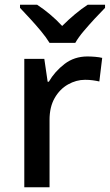

<svg xmlns="http://www.w3.org/2000/svg" viewBox="-20 -786 463 806"><path d="M82 0V-539H166L180 -443H185Q210 -486 251 -517.5Q292 -549 347 -549Q362 -549 379.5 -547.5Q397 -546 409 -543L397 -444Q384 -447 369 -449Q354 -451 337 -451Q300 -451 265.5 -431.5Q231 -412 209.5 -374.5Q188 -337 188 -283V0ZM188 -606Q174 -629 152 -655.5Q130 -682 106 -708Q82 -734 64 -753V-766H136Q162 -749 189 -726.5Q216 -704 241 -677Q268 -704 295 -726.5Q322 -749 348 -766H421V-753Q402 -734 378 -708Q354 -682 331.5 -655.5Q309 -629 296 -606Z"/></svg>

Font: Noto Sans Symbols Medium
Style: Regular
Weight: 500
Version: Version 2.002